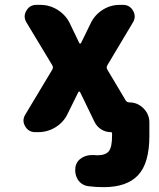

<svg xmlns="http://www.w3.org/2000/svg" viewBox="-20 -567 658 794"><path d="M307.6 -389.6Q308.6 -386.7 311.5 -386.7Q314.5 -386.7 315.4 -389.6L354.5 -469.7Q371.1 -504.9 403.8 -525.9Q436.5 -546.9 475.6 -546.9H488.3Q516.6 -546.9 530.3 -522.5Q537.1 -510.7 537.1 -499Q537.1 -486.3 529.3 -473.6L423.8 -296.9Q418.9 -288.1 423.8 -279.3L500 -151.4Q504.9 -143.6 514.6 -143.6Q548.8 -143.6 573.2 -119.1Q597.7 -94.7 597.7 -60.5V-4.9Q597.7 107.4 551.3 157.2Q504.9 207 408.2 207Q377 207 345.7 203.1Q317.4 199.2 301.8 175.8Q291 157.2 291 137.7Q291 130.9 292 123Q296.9 98.6 319.3 85Q337.9 74.2 360.4 74.2Q365.2 74.2 369.1 74.2Q375 75.2 380.9 75.2Q417 75.2 430.2 58.1Q443.4 41 443.4 -4.9V-15.6Q443.4 -20.5 438.5 -20.5Q417 -20.5 398.9 -31.7Q380.9 -43 371.1 -62.5L311.5 -185.5Q310.5 -188.5 307.6 -188.5Q304.7 -188.5 303.7 -185.5L259.8 -96.7Q243.2 -61.5 210 -41Q176.8 -20.5 137.7 -20.5H126Q97.7 -20.5 84 -44.9Q77.1 -56.6 77.1 -68.4Q77.1 -81.1 85 -93.8L196.3 -279.3Q201.2 -288.1 196.3 -296.9L89.8 -473.6Q82 -486.3 82 -499Q82 -510.7 88.9 -522.5Q102.5 -546.9 130.9 -546.9H146.5Q185.5 -546.9 218.8 -525.9Q252 -504.9 268.6 -470.7Z"/></svg>

Font: Gen Jyuu GothicX Heavy
Style: Bold
Weight: 900
Designer: [Source Han Sans]
Ryoko NISHIZUKA  (kana & ideographs); Paul D. Hunt (Latin, Greek & Cyrillic); Wenlong ZHANG  (bopomofo
Version: Version 1.002.20150607